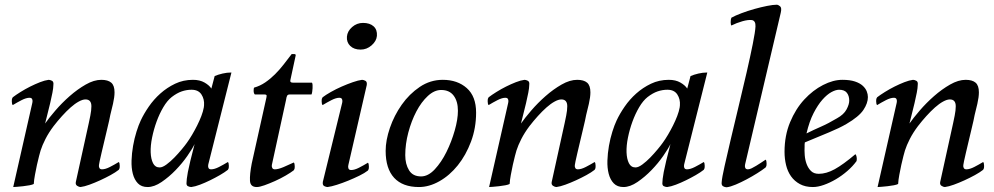

<svg xmlns="http://www.w3.org/2000/svg" viewBox="-20 -780 4208 813"><path d="M171 -257Q187 -280 214.5 -312Q242 -344 275 -373Q308 -402 343 -422Q378 -442 409 -442Q437 -442 451 -430Q465 -418 465 -389Q465 -369 458.5 -340.5Q452 -312 447 -293Q446 -286 442 -268.5Q438 -251 432.5 -228Q427 -205 421 -179.5Q415 -154 410 -133Q405 -112 402 -97.5Q399 -83 399 -81Q398 -74 401 -68.5Q404 -63 412 -63Q426 -63 445.5 -73Q465 -83 483 -94Q487 -90 487 -78Q487 -70 486 -67Q485 -64 483 -61Q469 -50 448 -38.5Q427 -27 404 -16.5Q381 -6 359 2Q337 10 321 12Q315 12 307 7Q299 2 301 -9L356 -259Q358 -268 362.5 -290.5Q367 -313 367 -330Q367 -359 342 -359Q330 -359 313.5 -350Q297 -341 279 -325Q261 -309 242.5 -288.5Q224 -268 207 -246Q186 -218 172.5 -191.5Q159 -165 152 -143Q150 -136 145.5 -119.5Q141 -103 136.5 -82Q132 -61 128 -39.5Q124 -18 123 -1Q118 2 105 4.5Q92 7 78 8.5Q64 10 52 11Q40 12 36 12L117 -345Q119 -353 116.5 -359.5Q114 -366 105 -366Q91 -366 71.5 -356Q52 -346 34 -335Q30 -339 30 -351Q30 -359 31 -362Q32 -365 34 -368Q47 -378 67 -390.5Q87 -403 108 -413.5Q129 -424 149.5 -432Q170 -440 186 -442Q192 -442 200 -438Q208 -434 206 -420Q206 -408 202 -387.5Q198 -367 192.5 -343.5Q187 -320 181 -297Q175 -274 171 -257Z M804 -170Q795 -151 773.5 -120Q752 -89 724 -60Q696 -31 664.5 -9.5Q633 12 605 12Q579 12 564 -3.5Q549 -19 542.5 -44Q536 -69 537 -100Q538 -131 543.5 -162.5Q549 -194 558 -222.5Q567 -251 576 -270Q589 -298 610 -328.5Q631 -359 659 -384Q687 -409 721.5 -425.5Q756 -442 797 -442Q826 -442 846 -430.5Q866 -419 875 -405L889 -458Q903 -464 922 -468.5Q941 -473 960 -473L862 -84Q860 -76 862.5 -69.5Q865 -63 874 -63Q888 -63 907.5 -73Q927 -83 945 -94Q949 -90 949 -78Q949 -70 948 -67Q947 -64 945 -61Q931 -50 911 -38.5Q891 -27 869.5 -16.5Q848 -6 827 2Q806 10 790 12Q784 12 776 8.5Q768 5 770 -9Q770 -13 771 -23Q772 -33 775.5 -51.5Q779 -70 786 -99Q793 -128 804 -170ZM844 -334Q846 -360 833 -380Q820 -400 791 -400Q770 -400 749.5 -393Q729 -386 707 -369Q688 -354 671.5 -326Q655 -298 643 -265Q631 -232 624 -197.5Q617 -163 618 -135Q619 -107 628 -89Q637 -71 656 -71Q668 -71 685 -83.5Q702 -96 718.5 -113Q735 -130 749.5 -147.5Q764 -165 771 -175Q782 -190 793.5 -209.5Q805 -229 815 -249Q825 -269 832.5 -288.5Q840 -308 843 -325Z M1131 -81Q1130 -74 1133 -68.5Q1136 -63 1144 -63Q1158 -63 1180.5 -72.5Q1203 -82 1224 -92Q1228 -88 1228 -76Q1228 -68 1227 -65Q1226 -62 1224 -59Q1211 -49 1189.5 -36.5Q1168 -24 1144.5 -13.5Q1121 -3 1100 4.5Q1079 12 1067 12Q1040 12 1038.5 -14.5Q1037 -41 1046 -88L1107 -362Q1109 -370 1109 -375Q1109 -380 1099 -380H1059Q1054 -385 1054 -396Q1054 -407 1056 -409Q1081 -416 1103 -431Q1125 -446 1144.5 -465.5Q1164 -485 1181.5 -507.5Q1199 -530 1215 -551H1226Q1233 -551 1232 -545L1210 -443Q1206 -430 1220 -430H1301Q1303 -427 1303.5 -420.5Q1304 -414 1303.5 -406.5Q1303 -399 1302 -391.5Q1301 -384 1299 -380H1207Q1199 -380 1196 -375Q1193 -370 1191 -356Z M1455 -81Q1453 -73 1455.5 -66.5Q1458 -60 1467 -60Q1481 -60 1500.5 -70Q1520 -80 1538 -91Q1542 -87 1542 -75Q1542 -67 1541 -64Q1540 -61 1538 -58Q1524 -47 1501.5 -36Q1479 -25 1454.5 -15Q1430 -5 1406.5 2.5Q1383 10 1367 12Q1361 12 1353 8Q1345 4 1347 -10L1429 -345Q1431 -353 1428.5 -359.5Q1426 -366 1417 -366Q1403 -366 1383.5 -356Q1364 -346 1346 -335Q1342 -339 1342 -351Q1342 -359 1343 -362Q1344 -365 1346 -368Q1359 -378 1381 -390.5Q1403 -403 1427 -413.5Q1451 -424 1474 -432Q1497 -440 1513 -442Q1519 -442 1527 -438Q1535 -434 1533 -420ZM1449 -625Q1451 -648 1471 -665.5Q1491 -683 1517 -683Q1546 -683 1562 -668.5Q1578 -654 1576 -628Q1574 -606 1553.5 -588Q1533 -570 1507 -570Q1479 -570 1463 -585.5Q1447 -601 1449 -625Z M1763 -33Q1793 -33 1821 -63Q1849 -93 1870.5 -136.5Q1892 -180 1905.5 -227.5Q1919 -275 1919 -311Q1919 -351 1901 -375Q1883 -399 1848 -399Q1819 -399 1791.5 -373.5Q1764 -348 1743 -308Q1722 -268 1709 -219Q1696 -170 1696 -123Q1696 -85 1712 -59Q1728 -33 1763 -33ZM1613 -141Q1613 -186 1631 -238.5Q1649 -291 1681 -336.5Q1713 -382 1757.5 -412Q1802 -442 1855 -442Q1917 -442 1956.5 -407Q1996 -372 1996 -303Q1996 -238 1974.5 -180.5Q1953 -123 1918.5 -80Q1884 -37 1840.5 -12.5Q1797 12 1754 12Q1685 12 1649 -27Q1613 -66 1613 -141Z M2186 -257Q2202 -280 2229.5 -312Q2257 -344 2290 -373Q2323 -402 2358 -422Q2393 -442 2424 -442Q2452 -442 2466 -430Q2480 -418 2480 -389Q2480 -369 2473.5 -340.5Q2467 -312 2462 -293Q2461 -286 2457 -268.5Q2453 -251 2447.5 -228Q2442 -205 2436 -179.5Q2430 -154 2425 -133Q2420 -112 2417 -97.5Q2414 -83 2414 -81Q2413 -74 2416 -68.5Q2419 -63 2427 -63Q2441 -63 2460.5 -73Q2480 -83 2498 -94Q2502 -90 2502 -78Q2502 -70 2501 -67Q2500 -64 2498 -61Q2484 -50 2463 -38.5Q2442 -27 2419 -16.5Q2396 -6 2374 2Q2352 10 2336 12Q2330 12 2322 7Q2314 2 2316 -9L2371 -259Q2373 -268 2377.5 -290.5Q2382 -313 2382 -330Q2382 -359 2357 -359Q2345 -359 2328.5 -350Q2312 -341 2294 -325Q2276 -309 2257.5 -288.5Q2239 -268 2222 -246Q2201 -218 2187.5 -191.5Q2174 -165 2167 -143Q2165 -136 2160.5 -119.5Q2156 -103 2151.5 -82Q2147 -61 2143 -39.5Q2139 -18 2138 -1Q2133 2 2120 4.5Q2107 7 2093 8.5Q2079 10 2067 11Q2055 12 2051 12L2132 -345Q2134 -353 2131.5 -359.5Q2129 -366 2120 -366Q2106 -366 2086.5 -356Q2067 -346 2049 -335Q2045 -339 2045 -351Q2045 -359 2046 -362Q2047 -365 2049 -368Q2062 -378 2082 -390.5Q2102 -403 2123 -413.5Q2144 -424 2164.5 -432Q2185 -440 2201 -442Q2207 -442 2215 -438Q2223 -434 2221 -420Q2221 -408 2217 -387.5Q2213 -367 2207.5 -343.5Q2202 -320 2196 -297Q2190 -274 2186 -257Z M2819 -170Q2810 -151 2788.5 -120Q2767 -89 2739 -60Q2711 -31 2679.5 -9.5Q2648 12 2620 12Q2594 12 2579 -3.5Q2564 -19 2557.5 -44Q2551 -69 2552 -100Q2553 -131 2558.5 -162.5Q2564 -194 2573 -222.5Q2582 -251 2591 -270Q2604 -298 2625 -328.5Q2646 -359 2674 -384Q2702 -409 2736.5 -425.5Q2771 -442 2812 -442Q2841 -442 2861 -430.5Q2881 -419 2890 -405L2904 -458Q2918 -464 2937 -468.5Q2956 -473 2975 -473L2877 -84Q2875 -76 2877.5 -69.5Q2880 -63 2889 -63Q2903 -63 2922.5 -73Q2942 -83 2960 -94Q2964 -90 2964 -78Q2964 -70 2963 -67Q2962 -64 2960 -61Q2946 -50 2926 -38.5Q2906 -27 2884.5 -16.5Q2863 -6 2842 2Q2821 10 2805 12Q2799 12 2791 8.5Q2783 5 2785 -9Q2785 -13 2786 -23Q2787 -33 2790.5 -51.5Q2794 -70 2801 -99Q2808 -128 2819 -170ZM2859 -334Q2861 -360 2848 -380Q2835 -400 2806 -400Q2785 -400 2764.5 -393Q2744 -386 2722 -369Q2703 -354 2686.5 -326Q2670 -298 2658 -265Q2646 -232 2639 -197.5Q2632 -163 2633 -135Q2634 -107 2643 -89Q2652 -71 2671 -71Q2683 -71 2700 -83.5Q2717 -96 2733.5 -113Q2750 -130 2764.5 -147.5Q2779 -165 2786 -175Q2797 -190 2808.5 -209.5Q2820 -229 2830 -249Q2840 -269 2847.5 -288.5Q2855 -308 2858 -325Z M3135 -84Q3133 -76 3135.5 -69.5Q3138 -63 3147 -63Q3154 -63 3163 -67.5Q3172 -72 3182 -78Q3192 -84 3202.5 -91Q3213 -98 3222 -104Q3226 -100 3226 -88Q3226 -80 3225 -77Q3224 -74 3222 -71Q3208 -60 3186.5 -46.5Q3165 -33 3141.5 -20.5Q3118 -8 3095.5 1.5Q3073 11 3057 13Q3049 13 3041.5 8.5Q3034 4 3036 -10Q3037 -27 3048 -76Q3059 -125 3074.5 -191Q3090 -257 3108 -331.5Q3126 -406 3141.5 -473.5Q3157 -541 3167.5 -593.5Q3178 -646 3179 -668Q3180 -692 3164 -695Q3148 -697 3123.5 -690Q3099 -683 3077 -672Q3074 -675 3074 -686Q3074 -699 3077 -705Q3093 -714 3119.5 -724Q3146 -734 3174.5 -742Q3203 -750 3228.5 -755Q3254 -760 3269 -760Q3275 -760 3283 -753.5Q3291 -747 3286 -726Z M3388 -177Q3387 -172 3387 -168Q3387 -164 3387 -160Q3386 -143 3387.5 -123Q3389 -103 3395.5 -85.5Q3402 -68 3414 -56Q3426 -44 3447 -44Q3479 -44 3514.5 -63.5Q3550 -83 3602 -127Q3605 -125 3606.5 -118.5Q3608 -112 3608 -107Q3608 -104 3607.5 -102Q3607 -100 3607 -98Q3591 -76 3568 -56Q3545 -36 3519.5 -21Q3494 -6 3468.5 3Q3443 12 3422 12Q3390 12 3367 -0.5Q3344 -13 3329.5 -33.5Q3315 -54 3308.5 -81Q3302 -108 3302 -137Q3302 -206 3325.5 -262.5Q3349 -319 3385.5 -358.5Q3422 -398 3465 -420Q3508 -442 3547 -442Q3579 -442 3600 -435Q3621 -428 3633 -417Q3645 -406 3650 -393.5Q3655 -381 3655 -369Q3655 -343 3636 -314.5Q3617 -286 3564 -255Q3535 -238 3491.5 -220Q3448 -202 3388 -177ZM3395 -215Q3425 -230 3456 -243.5Q3487 -257 3524 -279Q3553 -295 3564.5 -316.5Q3576 -338 3576 -354Q3576 -374 3566 -387Q3556 -400 3533 -400Q3519 -400 3500.5 -390Q3482 -380 3462.5 -358Q3443 -336 3425 -301Q3407 -266 3395 -215Z M3831 -257Q3847 -280 3874.5 -312Q3902 -344 3935 -373Q3968 -402 4003 -422Q4038 -442 4069 -442Q4097 -442 4111 -430Q4125 -418 4125 -389Q4125 -369 4118.5 -340.5Q4112 -312 4107 -293Q4106 -286 4102 -268.5Q4098 -251 4092.5 -228Q4087 -205 4081 -179.5Q4075 -154 4070 -133Q4065 -112 4062 -97.5Q4059 -83 4059 -81Q4058 -74 4061 -68.5Q4064 -63 4072 -63Q4086 -63 4105.5 -73Q4125 -83 4143 -94Q4147 -90 4147 -78Q4147 -70 4146 -67Q4145 -64 4143 -61Q4129 -50 4108 -38.5Q4087 -27 4064 -16.5Q4041 -6 4019 2Q3997 10 3981 12Q3975 12 3967 7Q3959 2 3961 -9L4016 -259Q4018 -268 4022.5 -290.5Q4027 -313 4027 -330Q4027 -359 4002 -359Q3990 -359 3973.5 -350Q3957 -341 3939 -325Q3921 -309 3902.5 -288.5Q3884 -268 3867 -246Q3846 -218 3832.5 -191.5Q3819 -165 3812 -143Q3810 -136 3805.5 -119.5Q3801 -103 3796.5 -82Q3792 -61 3788 -39.5Q3784 -18 3783 -1Q3778 2 3765 4.5Q3752 7 3738 8.5Q3724 10 3712 11Q3700 12 3696 12L3777 -345Q3779 -353 3776.5 -359.5Q3774 -366 3765 -366Q3751 -366 3731.5 -356Q3712 -346 3694 -335Q3690 -339 3690 -351Q3690 -359 3691 -362Q3692 -365 3694 -368Q3707 -378 3727 -390.5Q3747 -403 3768 -413.5Q3789 -424 3809.5 -432Q3830 -440 3846 -442Q3852 -442 3860 -438Q3868 -434 3866 -420Q3866 -408 3862 -387.5Q3858 -367 3852.5 -343.5Q3847 -320 3841 -297Q3835 -274 3831 -257Z"/></svg>

Font: Lusitana
Style: Italic
Weight: 400
Italic angle: -12°
Designer: Ana Paula Megda
Foundry: Ana Paula Megda
Version: Version 1.000; ttfautohint (v1.1) -l 8 -r 50 -G 200 -x 14 -D